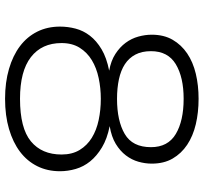

<svg xmlns="http://www.w3.org/2000/svg" viewBox="-43 -673 804 758"><g transform="rotate(90 359.0 -294.0)"><path d="M370 -676Q424 -676 470.5 -665Q517 -654 551.5 -631Q586 -608 606 -573.5Q626 -539 626 -491Q626 -465 618.5 -438.5Q611 -412 593.5 -389Q576 -366 548 -349Q520 -332 478 -325Q528 -315 562 -294.5Q596 -274 617 -248Q638 -222 647 -191Q656 -160 656 -129Q656 -79 636 -39Q616 1 579 29Q542 57 489 72.5Q436 88 370 88Q305 88 252 72.5Q199 57 162 29Q125 1 105 -39Q85 -79 85 -129Q85 -160 93 -190.5Q101 -221 121 -247Q141 -273 174.5 -293Q208 -313 259 -323Q220 -330 193 -347.5Q166 -365 149 -388Q132 -411 124.5 -438Q117 -465 117 -491Q117 -539 137 -573.5Q157 -608 191 -631Q225 -654 271 -665Q317 -676 370 -676ZM590 -135Q590 -177 572 -206.5Q554 -236 524 -254.5Q494 -273 454 -281.5Q414 -290 370 -290Q328 -290 288 -281.5Q248 -273 217.5 -254.5Q187 -236 168.5 -206.5Q150 -177 150 -135Q150 -57 205.5 -14Q261 29 370 29Q486 29 538 -14Q590 -57 590 -135ZM370 -617Q285 -617 233.5 -586Q182 -555 182 -488Q182 -452 195.5 -426.5Q209 -401 233.5 -385Q258 -369 293 -361.5Q328 -354 370 -354Q457 -354 509 -384.5Q561 -415 561 -488Q561 -555 509 -586Q457 -617 370 -617Z"/></g></svg>

Font: Cafe24 Ssurround air
Style: Light
Weight: 300
Designer: Cafe24 thkim, hmlim, mnelim, sdjeong, hskwak & 4IRTF
Foundry: Cafe24
Version: Version 1.001